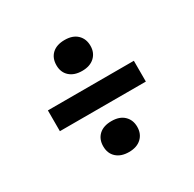

<svg xmlns="http://www.w3.org/2000/svg" viewBox="-127 -792 832 824"><g transform="rotate(-30 288.5 -380.5)"><path d="M288.5 -504.5Q249.5 -504.5 226.8 -525Q204 -545.5 204 -580.5Q204 -616 226.2 -636.8Q248.5 -657.5 288.5 -657.5Q328.5 -657.5 350.5 -636.2Q372.5 -615 372.5 -580.5Q372.5 -546.5 350 -525.5Q327.5 -504.5 288.5 -504.5ZM75.5 -328.5V-431.5H501.5V-328.5ZM288.5 -102.5Q249.5 -102.5 226.8 -123Q204 -143.5 204 -179Q204 -214 226.2 -234.8Q248.5 -255.5 288.5 -255.5Q328.5 -255.5 350.5 -234.2Q372.5 -213 372.5 -179Q372.5 -144.5 350 -123.5Q327.5 -102.5 288.5 -102.5Z"/></g></svg>

Font: Encode Sans Expanded SemiBold
Style: Regular
Weight: 600
Width: 7
Designer: Multiple Designers
Foundry: Impallari Type
Version: Version 3.000; ttfautohint (v1.8.3) -l 8 -r 50 -G 200 -x 14 